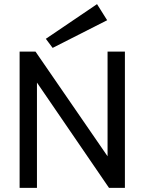

<svg xmlns="http://www.w3.org/2000/svg" viewBox="-20 -910 700 930"><path d="M75 0V-660H152L501 -153V-660H585V0H508L159 -510V0ZM235 -678 202 -722 450 -890 499 -812Z"/></svg>

Font: Lil Grotesk Medium
Style: Regular
Weight: 500
Designer: Bastien Sozeau
Foundry: NBR — Bastien Sozeau
Version: Version 3.003; ttfautohint (v1.8.4.7-5d5b);gftools[0.9.33]